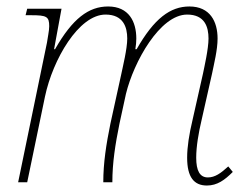

<svg xmlns="http://www.w3.org/2000/svg" viewBox="-20 -563 759 593"><path d="M619 10C651 10 674 -7 699 -32L685 -49C662 -28 644 -15 622 -15C597 -15 586 -36 586 -76C586 -110 593 -152 603 -194L635 -336C641 -366 652 -409 652 -444C652 -496 629 -543 565 -543C506 -543 456 -506 402 -411H398C400 -423 401 -434 401 -444C401 -496 378 -543 314 -543C254 -543 204 -506 150 -411H147L170 -536H64L59 -516H76C124 -516 132 -512 132 -482C132 -468 127 -446 125 -431L36 0H64L119 -265C143 -379 223 -518 306 -518C361 -518 373 -479 373 -444C373 -412 359 -356 355 -336L321 -181C308 -117 299 -60 299 0H327C327 -60 336 -117 349 -181L369 -273C393 -372 474 -518 558 -518C613 -518 624 -479 624 -444C624 -412 611 -356 607 -336L575 -194C564 -148 558 -109 558 -76C558 -16 579 10 619 10Z"/></svg>

Font: Noto Serif SemiCondensed Thin
Style: Italic
Weight: 100
Width: 4
Italic angle: -12°
Designer: Monotype Design Team
Foundry: Monotype Imaging Inc.
Version: Version 2.013